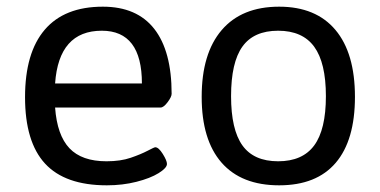

<svg xmlns="http://www.w3.org/2000/svg" viewBox="-20 -549 1138 575"><path d="M55 -258Q55 -391 114 -460Q173 -529 288 -529Q390 -529 442 -462.5Q494 -396 494 -268Q494 -259 482 -243Q470 -227 461 -227H145Q151 -144 188 -105Q225 -66 299 -66Q341 -66 371.5 -76.5Q402 -87 422 -97.5Q442 -108 445 -108Q455 -108 467.5 -88Q480 -68 480 -58Q480 -46 455 -30.5Q430 -15 388.5 -4.5Q347 6 300 6Q175 6 115 -59Q55 -124 55 -258ZM405 -299Q405 -457 285 -457Q156 -457 145 -299Z M584 -259Q584 -389 644 -459Q704 -529 816 -529Q926 -529 984.5 -459.5Q1043 -390 1043 -259Q1043 -129 985.5 -61.5Q928 6 816 6Q703 6 643.5 -62Q584 -130 584 -259ZM956 -261Q956 -361 921 -409Q886 -457 813 -457Q740 -457 706 -409.5Q672 -362 672 -261Q672 -161 706 -113.5Q740 -66 813 -66Q886 -66 921 -113.5Q956 -161 956 -261Z"/></svg>

Font: Asap-Regular
Style: Regular
Weight: 400
Designer: Pablo Cosgaya
Foundry: Omnibus-Type
Version: Version 2.000; ttfautohint (v1.8)